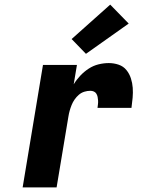

<svg xmlns="http://www.w3.org/2000/svg" viewBox="-20 -811 640 831"><path d="M78 0 166 -530H313L299 -446Q311 -466 327.5 -483.5Q344 -501 364 -514Q384 -527 406.5 -532.5Q429 -538 451 -538Q473 -538 493.5 -531Q514 -524 527 -508Q540 -492 546.5 -472Q553 -452 554.5 -431Q556 -410 554 -387.5Q552 -365 549 -344H402Q403 -352 404 -360Q405 -368 404.5 -376Q404 -384 402.5 -391.5Q401 -399 397 -405.5Q393 -412 386 -415Q379 -418 371 -418Q358 -418 345 -414Q332 -410 321.5 -401Q311 -392 303 -380.5Q295 -369 290 -356.5Q285 -344 281.5 -331.5Q278 -319 276 -306L225 0ZM352 -578 290 -642 457 -791 537 -709Z"/></svg>

Font: Iosevka Curly HvExObl
Style: Regular
Weight: 900
Width: 7
Italic angle: -9°
Monospace: yes
Designer: Belleve Invis
Foundry: Belleve Invis
Version: Version 11.1.0; ttfautohint (v1.8.3)